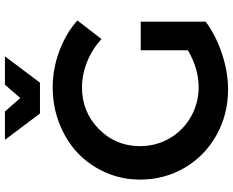

<svg xmlns="http://www.w3.org/2000/svg" viewBox="-104 -841 955 787"><g transform="rotate(-90 373.5 -447.5)"><path d="M428.2 -761.2H301.8L193.8 -904.8H310.1L365.2 -841.8L419.9 -904.8H536.1ZM561 -154.8V-348.1H678.2V-82Q623.5 -41 548.1 -15.6Q472.7 9.8 400.9 9.8Q297.9 9.8 212.9 -37.8Q127.9 -85.4 79.3 -168.2Q30.8 -251 30.8 -351.1Q30.8 -425.8 60.1 -492.2Q89.4 -558.6 139.6 -606.2Q189.9 -653.8 260 -681.4Q330.1 -709 409.2 -709Q484.4 -709 557.4 -681.9Q630.4 -654.8 683.1 -607.9L606.9 -508.8Q566.9 -546.4 514.4 -567.6Q461.9 -588.9 409.2 -588.9Q308.1 -588.9 238 -519.8Q168 -450.7 168 -351.1Q168 -284.7 200.2 -229.5Q232.4 -174.3 288.1 -142.6Q343.8 -110.8 410.2 -110.8Q485.4 -110.8 561 -154.8Z"/></g></svg>

Font: Montserrat-Arabic Medium
Style: Regular
Weight: 500
Designer: Mohamed Gaber
Foundry: Kief Type Foundry
Version: Version 5.008;PS 005.008;hotconv 1.0.88;makeotf.lib2.5.64775